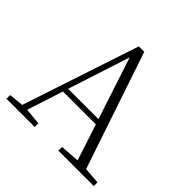

<svg xmlns="http://www.w3.org/2000/svg" viewBox="-183 -901 1073 1073"><g transform="rotate(45 353.5 -365.0)"><path d="M11 0V-29L109 -39H126L234 -29V0ZM85 0 327 -730H370L616 0H548L324 -682H344L340 -668L124 0ZM192 -252 194 -283H493L495 -252ZM421 0V-29L554 -39H574L701 -29V0Z"/></g></svg>

Font: Noto Serif HK
Style: Regular
Weight: 200
Designer: Ryoko NISHIZUKA 西塚涼子 (kana & ideographs); Frank Grießhammer (Latin, Greek & Cyrillic); Wenlong ZHANG 张文龙 (bopomofo); San
Foundry: Adobe
Version: Version 2.001;hotconv 1.1.0;makeotfexe 2.6.0